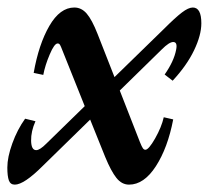

<svg xmlns="http://www.w3.org/2000/svg" viewBox="-26 -485 561 516"><path d="M13.7 11.2Q2 11.2 -2.2 -0.2Q-6.3 -11.7 -6.3 -34.7Q-6.3 -62.5 7.1 -99.6Q20.5 -136.7 41.5 -166L69.3 -159.2Q57.1 -131.8 57.6 -106.7Q58.1 -81.5 71.3 -81.5Q81.1 -81.5 98.6 -99.1L201.7 -199.7L138.2 -358.4Q135.7 -364.3 134 -366.2Q132.3 -368.2 128.9 -368.2Q120.1 -368.2 107.7 -338.9Q95.2 -309.6 90.3 -283.7L64.5 -289.1Q78.1 -366.2 106.7 -415.5Q135.3 -464.8 173.8 -464.8Q192.9 -464.8 207 -448.5Q221.2 -432.1 236.3 -393.6L281.7 -277.8L415 -407.7Q445.3 -438 462.9 -451.4Q480.5 -464.8 492.2 -464.8Q515.1 -464.8 515.1 -422.4Q515.1 -390.6 495.6 -349.9Q476.1 -309.1 438 -268.1L416.5 -284.7Q441.4 -320.3 447.3 -351.1Q451.7 -372.1 439.5 -372.1Q428.7 -372.1 408.7 -352.1L295.9 -241.7L350.1 -103Q355 -90.8 357.9 -86.7Q360.8 -82.5 364.7 -82.5Q373.5 -82.5 390.9 -113Q408.2 -143.6 414.1 -169.9L439.5 -164.1Q424.8 -87.4 392.8 -38.1Q360.8 11.2 320.8 11.2Q301.3 11.2 286.9 -6.8Q272.5 -24.9 256.8 -63L216.3 -163.6L88.9 -39.1Q38.6 11.2 13.7 11.2Z"/></svg>

Font: Elstob 6pt
Style: Italic
Weight: 700
Italic angle: -20°
Designer: Peter S. Baker
Version: Version 1.015